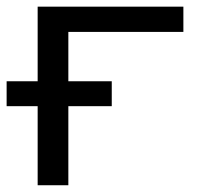

<svg xmlns="http://www.w3.org/2000/svg" viewBox="-22 -548 643 568"><path d="M308.6 -233.9H180.2V0H89.4V-233.9H-2.4V-307.6H89.4V-528.3H520.5V-453.6H180.2V-307.6H308.6Z"/></svg>

Font: RobotoMono-Regular
Style: Regular
Weight: 400
Designer: Google
Version: Version 2.000985; 2015; ttfautohint (v1.3)